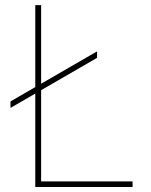

<svg xmlns="http://www.w3.org/2000/svg" viewBox="-20 -748 605 768"><path d="M121.1 0V-727.5H144.5V-22.5H510.3V0ZM22 -316.4V-342.3L368.2 -542.5V-516.6Z"/></svg>

Font: Inter 18pt Thin
Style: Regular
Weight: 250
Designer: Rasmus Andersson
Foundry: rsms
Version: Version 4.001;git-66647c0bb